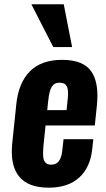

<svg xmlns="http://www.w3.org/2000/svg" viewBox="-20 -867 497 897"><path d="M229 -647 126.5 -847.2H277.8L316.9 -647ZM208 9.8Q110.4 9.8 68.4 -43.5Q34.7 -86.4 35.2 -159.7Q35.2 -177.7 37.1 -197.3L56.2 -380.4Q66.9 -481.4 120.4 -534.4Q173.8 -587.4 270 -587.4Q368.7 -587.4 406.2 -533.7Q435.1 -492.2 435.1 -419.9Q435.1 -398.4 432.6 -373.5L422.9 -280.8H192.9L183.1 -187.5Q181.2 -164.1 181.2 -145.5Q181.6 -143.1 181.6 -141.1Q181.6 -121.1 190.7 -109.4Q199.7 -97.7 218.8 -97.7Q242.7 -97.7 255.1 -114.3Q267.6 -130.9 271 -164.6L276.9 -216.8H416L411.1 -171.9Q401.9 -84 349.6 -37.1Q297.4 9.8 208 9.8ZM200.7 -352.5H291L296.9 -409.2Q297.9 -420.9 297.9 -430.2Q297.9 -452.1 292 -463.9Q283.2 -480.5 258.5 -480.7Q233.9 -481 221.9 -461.9Q210 -442.9 205.1 -395Z"/></svg>

Font: Oswald
Style: Demi-Bold
Weight: 600
Designer: Vernon Adams
Foundry: Vernon Adams
Version: 3.0; ttfautohint (v0.94.23-7a4d-dirty) -l 8 -r 50 -G 200 -x 